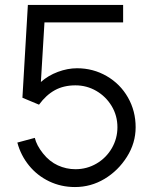

<svg xmlns="http://www.w3.org/2000/svg" viewBox="-20 -740 618 775"><path d="M291 -464.5Q356 -464.5 410.8 -432.8Q465.5 -401 496.5 -346.5Q527.5 -292 527.5 -226.5Q527.5 -162.5 492.2 -106.8Q457 -51 402 -18Q347 15 282.5 15Q226.5 15 178.5 -8Q130.5 -31 97.2 -71.8Q64 -112.5 50 -164.5L120.5 -183.5Q127.5 -153.5 153.5 -120.8Q179.5 -88 213.5 -72.5Q247.5 -57 284.5 -57Q331 -57 370 -80Q409 -103 431.5 -142Q454 -181 454 -226.5Q454 -273 430.8 -311.8Q407.5 -350.5 368.8 -373Q330 -395.5 284.5 -395.5Q237 -395.5 201.5 -376Q166 -356.5 137.5 -317.5L70.5 -345.5L92.5 -720H477V-649.5H159.5L145 -409Q174 -435 213.5 -449.8Q253 -464.5 291 -464.5Z"/></svg>

Font: CCSD_manrope
Style: Regular
Weight: 400
Designer: Mikhail Sharanda
Foundry: Mikhail Sharanda
Version: Version 4.503